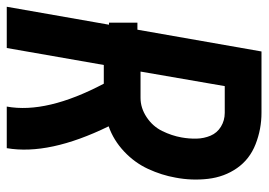

<svg xmlns="http://www.w3.org/2000/svg" viewBox="-144 -644 775 554"><g transform="rotate(90 243.0 -367.5)"><path d="M-14 0 115 -735H292Q339 -735 382.5 -718Q426 -701 451.5 -664.5Q477 -628 482.5 -581Q488 -534 479 -487Q472 -447 454 -408Q436 -369 403.5 -338.5Q371 -308 331 -294Q415 -122 394 0H274Q295 -115 208 -280H154L105 0ZM249 -386Q278 -386 304.5 -403.5Q331 -421 344.5 -448.5Q358 -476 363 -504Q367 -526 366.5 -547.5Q366 -569 358 -588Q350 -607 332 -618Q314 -629 292 -629H215L173 -386ZM32 -295V-377H295V-295Z"/></g></svg>

Font: Iosevka SS08
Style: Bold Italic
Weight: 700
Italic angle: -10°
Monospace: yes
Designer: Belleve Invis
Foundry: Belleve Invis
Version: 2.1.0; ttfautohint (v1.8.2)